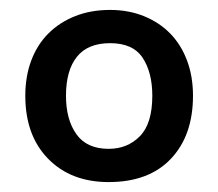

<svg xmlns="http://www.w3.org/2000/svg" viewBox="-20 -661 440 387"><path d="M369 -468Q369 -388 324.5 -341Q280 -294 199 -294Q123 -294 77 -341Q31 -388 31 -468Q31 -507 43 -539Q55 -571 77.5 -593.5Q100 -616 131.5 -628.5Q163 -641 202 -641Q239 -641 270 -628.5Q301 -616 323 -593.5Q345 -571 357 -539Q369 -507 369 -468ZM287 -468Q287 -515 267.5 -544.5Q248 -574 202 -574Q157 -574 135 -546.5Q113 -519 113 -468Q113 -420 134 -390.5Q155 -361 199 -361Q237 -361 262 -386.5Q287 -412 287 -468Z"/></svg>

Font: Mukta Malar
Style: Bold
Weight: 700
Designer: Aadarsh Rajan, Girish Dalvi, Yashodeep Gholap
Foundry: Ek Type
Version: Version 2.538;PS 1.000;hotconv 16.6.51;makeotf.lib2.5.65220;